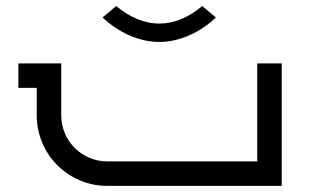

<svg xmlns="http://www.w3.org/2000/svg" viewBox="-20 -607 1040 627"><path d="M500 -530C452.4 -530 403.6 -550.2 359.5 -587.3L315 -550C364.4 -502.9 432 -470 500 -470C568 -470 636.5 -503 685 -550L640.5 -587.3C596.4 -550.2 548.6 -530 500 -530ZM40 -400V-320H100V-230C100 -103 203 0 330 0H900V-400H820V-80H330C247.2 -80 180 -147.2 180 -230V-400Z"/></svg>

Font: KetosagCBd
Style: Regular
Weight: 500
Designer: gluk
Foundry: gluk
Version: Version 00.0024